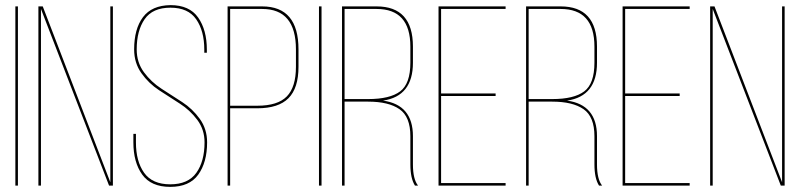

<svg xmlns="http://www.w3.org/2000/svg" viewBox="-20 -725 3125 750"><path d="M40 -700H50V0H40Z M140 -690V0H130V-700H147L411 -13V-700H421V0H406Z M646 -705Q720 -705 754 -656.5Q788 -608 788 -531V-519H778V-531Q778 -604 746.5 -649.5Q715 -695 646 -695Q576 -695 545 -650Q514 -605 514 -532Q514 -481 542.5 -442.5Q571 -404 611.5 -378Q652 -352 692 -326Q732 -300 760.5 -260.5Q789 -221 789 -169Q789 -91 754.5 -43Q720 5 645 5Q570 5 535.5 -43Q501 -91 501 -169V-202H511V-169Q511 -95 543 -50Q575 -5 645 -5Q715 -5 747 -50Q779 -95 779 -169Q779 -219 750.5 -257Q722 -295 682 -320.5Q642 -346 601.5 -372.5Q561 -399 532.5 -439Q504 -479 504 -532Q504 -612 538.5 -658Q573 -704 646 -705Z M869 -700H1004Q1146 -700 1146 -532V-464Q1146 -381 1107 -341.5Q1068 -302 985 -302H879V0H869ZM879 -312H985Q1065 -312 1100.5 -348.5Q1136 -385 1136 -464V-532Q1136 -690 1004 -690H879Z M1226 -700H1236V0H1226Z M1316 -700H1451Q1593 -700 1593 -543V-480Q1593 -349 1476 -332Q1593 -316 1593 -193V-83Q1593 -25 1613 0H1601Q1583 -28 1583 -83V-193Q1583 -269 1540.5 -298.5Q1498 -328 1418 -328H1326V0H1316ZM1326 -338H1418Q1503 -338 1543 -368Q1583 -398 1583 -480V-543Q1583 -690 1451 -690H1326Z M1703 -360H1916V-350H1703V-10H1955V0H1693V-700H1955V-690H1703Z M2035 -700H2170Q2312 -700 2312 -543V-480Q2312 -349 2195 -332Q2312 -316 2312 -193V-83Q2312 -25 2332 0H2320Q2302 -28 2302 -83V-193Q2302 -269 2259.5 -298.5Q2217 -328 2137 -328H2045V0H2035ZM2045 -338H2137Q2222 -338 2262 -368Q2302 -398 2302 -480V-543Q2302 -690 2170 -690H2045Z M2422 -360H2635V-350H2422V-10H2674V0H2412V-700H2674V-690H2422Z M2764 -690V0H2754V-700H2771L3035 -13V-700H3045V0H3030Z"/></svg>

Font: Bebas Neue Thin
Style: Regular
Weight: 200
Designer: Ryoichi Tsunekawa
Foundry: Ryoichi Tsunekawa
Version: Version 1.003;PS 001.003;hotconv 1.0.70;makeotf.lib2.5.58329